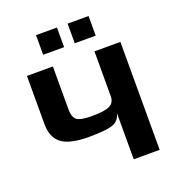

<svg xmlns="http://www.w3.org/2000/svg" viewBox="-150 -967 993 1085"><g transform="rotate(-20 347.0 -424.0)"><path d="M62 -649V-358C62 -305.3 78.2 -266.7 110.5 -242C142.8 -217.3 197.7 -205 275 -205C342.3 -205 389.7 -209.7 417 -219C444.3 -228.3 461.3 -248.3 468 -279V0H624V-649H468V-380C468 -353.3 457.5 -335 436.5 -325C415.5 -315 380.3 -310 331 -310C285 -310 254.7 -315.7 240 -327C225.3 -338.3 218 -359.3 218 -390V-649ZM505 -730V-848H379V-730ZM315 -730V-848H189V-730Z"/></g></svg>

Font: Play
Style: Bold
Weight: 700
Designer: Jonas Hecksher
Foundry: Jonas Hecksher, Playtypeª, e-types AS
Version: Version 1.002